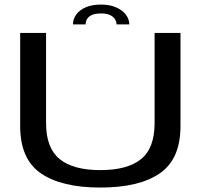

<svg xmlns="http://www.w3.org/2000/svg" viewBox="-20 -819 901 842"><path d="M420 3.5Q590.5 3.5 681 -59Q771.5 -121.5 771.5 -265.5V-674.5H658V-279Q658 -169.5 598.5 -121.2Q539 -73 420 -73Q301 -73 241.5 -121.5Q182 -170 182 -279V-674.5H68.5V-265.5Q68.5 -121.5 159 -59Q249.5 3.5 420 3.5ZM423.5 -799Q383.5 -799 356 -787Q328.5 -775 314.2 -755Q300 -735 300 -712H355.5Q355.5 -724.5 361.8 -735.5Q368 -746.5 382.8 -753.2Q397.5 -760 423.5 -760Q447 -760 461.8 -753.2Q476.5 -746.5 483.8 -735.5Q491 -724.5 491 -712H547Q547 -735 531.8 -755Q516.5 -775 488.5 -787Q460.5 -799 423.5 -799Z"/></svg>

Font: Anybody Expanded
Style: Regular
Weight: 400
Width: 7
Version: Version 1.113;gftools[0.9.25]